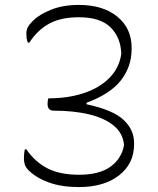

<svg xmlns="http://www.w3.org/2000/svg" viewBox="-20 -739 640 779"><path d="M300 -719Q398 -719 456 -671.5Q514 -624 514 -546V-540Q514 -469 471 -413.5Q428 -358 331 -322V-316Q438 -293 481 -253Q524 -213 524 -159V-153Q524 -75 463 -27.5Q402 20 300 20Q231 20 180 2Q129 -16 97 -47Q84 -60 80.5 -72Q77 -84 77 -96Q77 -118 81 -133H87Q122 -82 172.5 -56Q223 -30 300 -30Q383 -30 428 -62.5Q473 -95 483 -149V-153Q478 -200 440 -230.5Q402 -261 339.5 -275.5Q277 -290 198 -290Q173 -290 173 -317Q173 -331 176 -340Q257 -340 321 -361.5Q385 -383 424.5 -423.5Q464 -464 472 -520V-524Q469 -588 428 -628.5Q387 -669 300 -669Q227 -669 179.5 -643Q132 -617 99 -566H93Q89 -576 88 -584.5Q87 -593 87 -603Q87 -617 92.5 -628Q98 -639 114 -655Q139 -680 187 -699.5Q235 -719 300 -719Z"/></svg>

Font: Recursive Mn Csl St Lt
Style: Regular
Weight: 300
Monospace: yes
Version: Version 1.079;hotconv 1.0.112;makeotfexe 2.5.65598; ttfautoh